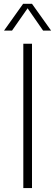

<svg xmlns="http://www.w3.org/2000/svg" viewBox="-40 -964 282 984"><path d="M79.5 0V-740H124V0ZM222 -807H181L101.5 -921.5L21.5 -807H-19.5L78.5 -944.5H124Z"/></svg>

Font: Encode Sans Condensed ExLight
Style: Regular
Weight: 275
Width: 3
Designer: Multiple Designers
Foundry: Impallari Type
Version: Version 2.000